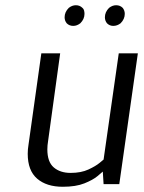

<svg xmlns="http://www.w3.org/2000/svg" viewBox="-20 -704 550 734"><path d="M397 -674Q410 -684 424 -684Q439 -684 449 -674Q457 -664 457 -651Q457 -631 441 -615Q428 -605 413 -605Q399 -605 389 -615Q381 -625 381 -638Q381 -658 397 -674ZM243 -674Q256 -684 270 -684Q285 -684 295 -674Q300 -670 301.5 -663.5Q303 -657 303 -651Q303 -631 287 -615Q274 -605 260 -605Q245 -605 235 -615Q227 -625 227 -638Q227 -658 243 -674ZM436 0H376L373 -48Q370 -45 352.5 -30.5Q335 -16 302.5 -3Q270 10 220 10Q158 10 122 -21Q86 -52 86 -116Q86 -133 89 -151L138 -500H210L164 -166Q161 -148 161 -133Q161 -85 185.5 -64Q210 -43 250 -43Q290 -43 318 -56Q346 -69 361 -81.5Q376 -94 376 -94L434 -500H507Z"/></svg>

Font: Arsenal SC
Style: Italic
Weight: 400
Italic angle: -9.10001°
Designer: Andrij Shevchenko
Foundry: Stairsfor
Version: Version 2.001; ttfautohint (v1.8.4.7-5d5b)